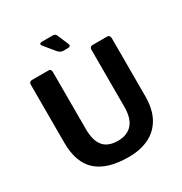

<svg xmlns="http://www.w3.org/2000/svg" viewBox="-194 -980 1088 1145"><g transform="rotate(-30 350.0 -407.5)"><path d="M363.3 20Q217.3 20 144.5 -44.7Q71.7 -109.3 71.7 -246.7V-646Q71.7 -666.3 91.3 -667H205.7Q223.7 -667 223.7 -644.7V-253.3Q223.7 -173.7 255.8 -134.8Q288 -96 356 -96Q419.7 -96 454.3 -134.8Q489 -173.7 489 -253.3V-644.7Q489 -667 510.7 -667H609.3Q628 -667 628.7 -644.7V-246.7Q628.7 -155 595 -95.8Q561.3 -36.7 501.7 -8.3Q442 20 363.3 20ZM305.7 -742.3 249.3 -810.7Q228.3 -835 262.7 -835H333.7Q350 -835 356 -819L387.3 -745.3Q396.3 -724 371 -724H341Q320.7 -724.7 305.7 -742.3Z"/></g></svg>

Font: Vivano Light
Style: Regular
Weight: 300
Designer: Joe Prince, Josias Burgherr
Version: Version 2.064;September 19, 2022;FontCreator 14.0.0.2877 64-